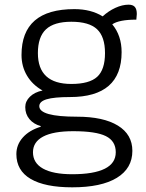

<svg xmlns="http://www.w3.org/2000/svg" viewBox="-20 -599 625 821"><path d="M565 -539Q565 -533 563 -515Q489 -515 460 -495Q500 -447 500 -376Q500 -184 279 -184Q211 -184 179.5 -174.5Q148 -165 148 -145Q148 -100 309 -100Q422 -100 484 -62Q546 -24 546 46Q546 121 479.5 161.5Q413 202 289 202Q172 202 111 166Q50 130 50 60Q50 20 77.5 -11Q105 -42 154 -57V-60Q124 -68 106 -89.5Q88 -111 88 -141Q88 -166 108 -185.5Q128 -205 162 -212Q119 -236 95.5 -275.5Q72 -315 72 -364Q72 -560 298 -560Q369 -560 419 -529Q444 -552 473.5 -565.5Q503 -579 530 -579Q548 -579 556.5 -569.5Q565 -560 565 -539ZM429 -372Q429 -442 395 -474Q361 -506 285 -506Q211 -506 176.5 -473.5Q142 -441 142 -372Q142 -240 285 -240Q362 -240 395.5 -270.5Q429 -301 429 -372ZM121 52Q121 98 164 122Q207 146 289 146Q381 146 428 122.5Q475 99 475 52Q475 4 432.5 -17Q390 -38 293 -38Q208 -38 164.5 -15Q121 8 121 52Z"/></svg>

Font: Krub
Style: Regular
Weight: 400
Designer: Ekaluck Peanpanawate
Foundry: Cadson Demak Co.,Ltd.
Version: Version 1.000; ttfautohint (v1.6)